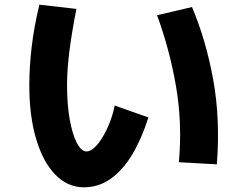

<svg xmlns="http://www.w3.org/2000/svg" viewBox="-20 -746 1040 819"><path d="M338 53Q269 53 216.5 -0.5Q164 -54 134.5 -152Q105 -250 105 -382Q105 -459 115 -545Q125 -631 148 -726L306 -708Q288 -618 277 -535Q266 -452 266 -383Q266 -300 277.5 -236Q289 -172 308 -136Q327 -100 349 -100Q366 -100 384.5 -118Q403 -136 420 -165Q437 -194 450 -228.5Q463 -263 469 -296L613 -245Q585 -156 545 -88.5Q505 -21 453 16Q401 53 338 53ZM905 -45 743 -54Q758 -219 731 -376.5Q704 -534 650 -681L799 -716Q859 -574 889.5 -406Q920 -238 905 -45Z"/></svg>

Font: Murecho
Style: Bold
Weight: 700
Designer: Neil Summerour
Foundry: Positype
Version: Version 1.010; ttfautohint (v1.8.3)